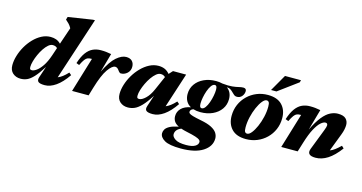

<svg xmlns="http://www.w3.org/2000/svg" viewBox="-95 -1149 3488 1849"><g transform="rotate(15 1649.0 -224.0)"><path d="M574 -144Q519.5 -64 463 -24.5Q406.5 15 351.5 15Q304.5 15 288 1Q271.5 -13 282.5 -46.5L320 -158Q274.5 -85.5 239.8 -48.2Q205 -11 174.8 2Q144.5 15 111.5 15Q64.5 15 33.2 -12.5Q2 -40 2 -91.5Q2 -136 16.8 -185.5Q31.5 -235 58.2 -281.8Q85 -328.5 121.2 -366.2Q157.5 -404 200.2 -426.5Q243 -449 290 -449Q319.5 -449 344.8 -440Q370 -431 391.5 -409L449 -578Q437 -601 420.2 -618.5Q403.5 -636 388 -648.5L396.5 -677L639.5 -714.5H659L454.5 -91Q477 -99.5 500.2 -117Q523.5 -134.5 551 -164ZM173.5 -119.5Q173.5 -103.5 178 -97.8Q182.5 -92 196.5 -92Q214.5 -92 241.2 -110.8Q268 -129.5 296.8 -171.5Q325.5 -213.5 349 -283L375 -360.5Q368 -368.5 356.8 -373.5Q345.5 -378.5 329.5 -378.5Q308 -378.5 286 -359.8Q264 -341 243.8 -310.8Q223.5 -280.5 207.8 -245.2Q192 -210 182.8 -176.8Q173.5 -143.5 173.5 -119.5Z M727 -347H719.5Q699.5 -347 685 -341.2Q670.5 -335.5 656.5 -316.8Q642.5 -298 623 -258.5L593.5 -270Q616 -339.5 645.2 -378.8Q674.5 -418 710.5 -434.2Q746.5 -450.5 789.5 -450.5Q820 -450.5 841.5 -448Q863 -445.5 893.5 -440L840 -250.5Q895 -363 946.5 -407Q998 -451 1042 -451Q1081.5 -451 1101.8 -429.8Q1122 -408.5 1122 -373.5Q1122 -335 1094.8 -309.5Q1067.5 -284 1030.5 -284Q1018.5 -284 1001.5 -308.5Q985 -332.5 964 -332.5Q933.5 -332.5 892.2 -274Q851 -215.5 811 -81L787 0H622Z M1359 -46.5 1396.5 -159Q1350 -86 1313.5 -48.5Q1277 -11 1245.2 2Q1213.5 15 1180.5 15Q1133.5 15 1102.2 -12.5Q1071 -40 1071 -91.5Q1071 -136 1086.5 -185.5Q1102 -235 1129.8 -281.8Q1157.5 -328.5 1194.8 -366.2Q1232 -404 1275.5 -426.5Q1319 -449 1366 -449Q1399 -449 1426.2 -437.8Q1453.5 -426.5 1477 -398.5L1511.5 -436H1642.5L1530.5 -90.5Q1553 -99.5 1576.5 -117Q1600 -134.5 1627.5 -164L1650.5 -144Q1596 -64 1539.5 -24.5Q1483 15 1428 15Q1381 15 1364.5 1Q1348 -13 1359 -46.5ZM1242.5 -119.5Q1242.5 -103.5 1247 -97.8Q1251.5 -92 1265.5 -92Q1292 -92 1327.8 -125.8Q1363.5 -159.5 1390.5 -221L1451.5 -360Q1444 -368 1432.8 -373.2Q1421.5 -378.5 1405.5 -378.5Q1384 -378.5 1361.2 -359.8Q1338.5 -341 1317.2 -310.8Q1296 -280.5 1279.2 -245.2Q1262.5 -210 1252.5 -176.8Q1242.5 -143.5 1242.5 -119.5Z M1776 265Q1661 265 1612.8 236.8Q1564.5 208.5 1564.5 168.5Q1564.5 149 1575.5 130Q1586.5 111 1616.2 94.5Q1646 78 1703.5 66.5Q1670 49.5 1656.5 27.2Q1643 5 1643 -22.5Q1643 -68 1674.8 -100.2Q1706.5 -132.5 1768 -144Q1736 -161.5 1720 -191.2Q1704 -221 1704 -259Q1704 -315.5 1734.5 -358.8Q1765 -402 1818.2 -426.5Q1871.5 -451 1939 -451Q1973 -451 2001 -443.5Q2062 -437 2100 -441Q2138 -445 2162.8 -451.5Q2187.5 -458 2208 -458Q2221 -458 2229.5 -451.5Q2238 -445 2238 -431Q2238 -402 2219 -379Q2200 -356 2169 -356Q2152.5 -356 2141 -365Q2129.5 -374 2118.2 -386.2Q2107 -398.5 2091.8 -408.8Q2076.5 -419 2052 -420.5Q2102.5 -384 2102.5 -314Q2102.5 -257.5 2072 -214.2Q2041.5 -171 1988.5 -146.5Q1935.5 -122 1867.5 -122Q1828 -122 1796.5 -132Q1780.5 -127 1773.2 -117.5Q1766 -108 1766 -97.5Q1766 -89.5 1775.2 -82Q1784.5 -74.5 1811.8 -66.5Q1839 -58.5 1893 -48Q1962 -35 2001.2 -14.5Q2040.5 6 2056.8 31.8Q2073 57.5 2073 86.5Q2073 164.5 1995.8 214.8Q1918.5 265 1776 265ZM1869.5 -161.5Q1889 -161.5 1905.2 -184Q1921.5 -206.5 1933.5 -240.2Q1945.5 -274 1952 -308.8Q1958.5 -343.5 1958.5 -368Q1958.5 -391.5 1953 -401.5Q1947.5 -411.5 1937 -411.5Q1917.5 -411.5 1901.2 -389Q1885 -366.5 1873 -332.8Q1861 -299 1854.5 -264.2Q1848 -229.5 1848 -205Q1848 -181.5 1853.5 -171.5Q1859 -161.5 1869.5 -161.5ZM1674.5 150.5Q1674.5 175 1707.5 197Q1740.5 219 1816 219Q1874.5 219 1904.5 201.8Q1934.5 184.5 1934.5 157Q1934.5 146 1923.5 136.8Q1912.5 127.5 1881.8 117.2Q1851 107 1791 94.5Q1757.5 87.5 1732.5 78.5Q1674.5 102 1674.5 150.5Z M2455 -451Q2549.5 -451 2597.2 -401Q2645 -351 2645 -270Q2645 -208.5 2622.5 -156.5Q2600 -104.5 2560.2 -66Q2520.5 -27.5 2468.8 -6.2Q2417 15 2358 15Q2263.5 15 2215.8 -35Q2168 -85 2168 -166Q2168 -227.5 2190.5 -279.5Q2213 -331.5 2252.8 -370Q2292.5 -408.5 2344.2 -429.8Q2396 -451 2455 -451ZM2356.5 -38.5Q2376.5 -38.5 2399 -66.5Q2421.5 -94.5 2441.5 -139.8Q2461.5 -185 2474 -238.2Q2486.5 -291.5 2486.5 -342Q2486.5 -375 2478.8 -386.2Q2471 -397.5 2456.5 -397.5Q2436.5 -397.5 2414 -369.5Q2391.5 -341.5 2371.5 -296.2Q2351.5 -251 2339 -197.8Q2326.5 -144.5 2326.5 -94Q2326.5 -61 2334.2 -49.8Q2342 -38.5 2356.5 -38.5ZM2470.5 -504.5 2565.5 -670H2725L2718.5 -647.5L2524.5 -504.5Z M2708.5 -258.5 2679 -270Q2701.5 -339.5 2730.8 -378.8Q2760 -418 2796 -434.2Q2832 -450.5 2875 -450.5Q2905.5 -450.5 2927 -448Q2948.5 -445.5 2979 -440L2920 -230.5Q2962 -317.5 3001.2 -365.5Q3040.5 -413.5 3078.5 -432.2Q3116.5 -451 3153.5 -451Q3209 -451 3233 -427Q3257 -403 3257 -365.5Q3257 -346.5 3252 -321.2Q3247 -296 3235.5 -266.5L3167.5 -89Q3191.5 -97.5 3215.5 -115.5Q3239.5 -133.5 3269.5 -162.5L3291.5 -141.5Q3231 -60 3172 -22.5Q3113 15 3052 15Q2958.5 15 2986 -56.5L3065 -260.5Q3073.5 -283 3077 -294.8Q3080.5 -306.5 3080.5 -314.5Q3080.5 -337 3058.5 -337Q3039 -337 3012.5 -314Q2986 -291 2957 -237.5Q2928 -184 2900 -92.5L2871.5 0H2707.5L2812.5 -347H2805Q2785 -347 2770.5 -341.2Q2756 -335.5 2742 -316.8Q2728 -298 2708.5 -258.5Z"/></g></svg>

Font: Newsreader Text ExtraBold
Style: Italic
Weight: 800
Italic angle: -17°
Designer: Hugues Gentile
Foundry: Production Type
Version: Version 1.001